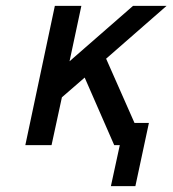

<svg xmlns="http://www.w3.org/2000/svg" viewBox="-20 -492 585 651"><path d="M65.9 0 166 -472.2H255.9L215.8 -284.2L431.2 -472.2H544.9L339.8 -293L436 -75.2H484.9L439 139.2H356L386.2 0H367.2L267.1 -229L189.9 -162.1L154.8 0Z"/></svg>

Font: CMU Bright
Style: SemiBoldOblique
Weight: 600
Italic angle: -12°
Version: Version 0.7.0